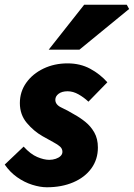

<svg xmlns="http://www.w3.org/2000/svg" viewBox="-26 -780 566 812"><path d="M172 12Q144 12 110.5 1.5Q77 -9 46.5 -30.5Q16 -52 -6 -84L74 -160Q103 -128 131.5 -116Q160 -104 182 -104Q197 -104 210 -108.5Q223 -113 230.5 -120.5Q238 -128 238 -138Q238 -151 228 -160Q218 -169 199 -179Q180 -189 154 -204Q117 -225 87.5 -260Q58 -295 58 -344Q58 -392 85 -430Q112 -468 158 -490Q204 -512 260 -512Q313 -512 355 -489.5Q397 -467 428 -432L348 -350Q329 -368 306 -381Q283 -394 260 -394Q236 -394 222 -383.5Q208 -373 208 -358Q208 -337 234 -325Q260 -313 288 -296Q312 -283 335 -264.5Q358 -246 373 -219.5Q388 -193 388 -156Q388 -106 360.5 -68Q333 -30 284 -9Q235 12 172 12ZM180 -570 330 -760H510L520 -742L310 -570Z"/></svg>

Font: Source Sans 3 ExtraLight Black
Style: Italic
Weight: 900
Italic angle: -11°
Version: Version 3.052;hotconv 1.1.0;makeotfexe 2.6.0